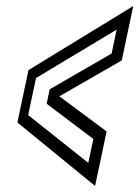

<svg xmlns="http://www.w3.org/2000/svg" viewBox="-20 -613 460 634"><path d="M294 1 37.5 -208.5 74 -381.5 420 -593 382 -413.5 176 -295 332 -179ZM271.5 -75.2 288.2 -154.2 134 -270.5 144.2 -318.2 348.5 -436.2 365.2 -515.2 99 -355.5 73 -233Z"/></svg>

Font: Tourney Thin
Style: Italic
Weight: 100
Italic angle: -12°
Designer: Tyler Finck
Foundry: Etcetera Type Co
Version: Version 1.015